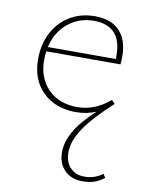

<svg xmlns="http://www.w3.org/2000/svg" viewBox="-81 -470 621 817"><g transform="rotate(10 230.0 -61.5)"><path d="M425 258Q405 274 383 281.5Q361 289 331 289Q283 289 254 259.5Q225 230 225 182Q225 138 251.5 91Q278 44 340 -13Q299 4 253 4Q164 4 110 -49Q56 -102 56 -190Q56 -256 83 -306.5Q110 -357 157 -384.5Q204 -412 262 -412Q335 -412 371 -372.5Q407 -333 407 -264Q407 -239 405 -229H85Q82 -211 82 -192Q82 -113 129.5 -65.5Q177 -18 256 -18Q292 -18 328 -32Q364 -46 396 -74L410 -59Q326 18 289 73.5Q252 129 252 178Q252 219 275 243.5Q298 268 337 268Q381 268 415 242ZM88 -248H382V-263Q382 -392 262 -392Q198 -392 150.5 -353Q103 -314 88 -248Z"/></g></svg>

Font: Ysabeau Infant Extralight
Style: Regular
Weight: 200
Designer: Christian Thalmann (Catharsis Fonts)
Version: Version 0.003